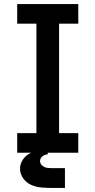

<svg xmlns="http://www.w3.org/2000/svg" viewBox="-20 -755 472 949"><path d="M65 0H367V-97H272V-638H367V-735H65V-638H160V-97H65ZM240 174H301V76H241Q240 76 240 76Q240 76 239 76Q226 76 213 74.5Q200 73 189 63.5Q178 54 178 41Q178 27 190 17.5Q202 8 216 8V-15Q193 -15 170 -11Q147 -7 126 4Q105 15 92 35.5Q79 56 79 79Q79 105 95.5 127.5Q112 150 136.5 160Q161 170 187.5 172Q214 174 240 174Z"/></svg>

Font: Iosevka Sparkle Semibold
Style: Regular
Weight: 600
Designer: Belleve Invis
Foundry: Belleve Invis
Version: Version 4.5.0; ttfautohint (v1.8.3)